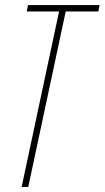

<svg xmlns="http://www.w3.org/2000/svg" viewBox="-20 -734 411 754"><path d="M65 0H91L238 -689H366L371 -714H90L85 -689H212Z"/></svg>

Font: Noto Sans ExtraCondensed Thin
Style: Italic
Weight: 100
Width: 2
Italic angle: -12°
Designer: Monotype Design Team
Foundry: Monotype Imaging Inc.
Version: Version 2.013